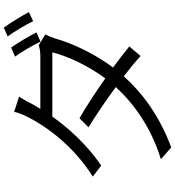

<svg xmlns="http://www.w3.org/2000/svg" viewBox="26 -910 947 1040"><g transform="rotate(-90 500.0 -389.5)"><path d="M763 -803 714 -782C741 -745 776 -684 795 -644L845 -666C824 -708 788 -768 763 -803ZM871 -843 823 -822C851 -784 884 -728 906 -684L955 -707C936 -744 897 -806 871 -843ZM497 -760 415 -787C410 -763 395 -729 386 -712C340 -620 235 -468 64 -361L124 -315C238 -394 326 -491 389 -580H737C716 -495 663 -384 596 -293C524 -344 448 -394 380 -433L331 -384C398 -343 476 -290 549 -236C458 -137 326 -43 158 8L222 64C394 0 518 -93 607 -193C649 -161 687 -130 717 -102L769 -163C736 -190 697 -220 655 -251C731 -354 787 -473 813 -568C818 -582 827 -605 834 -618L775 -654C760 -648 740 -645 713 -645H431L455 -686C464 -704 481 -736 497 -760Z"/></g></svg>

Font: Noto Sans CJK SC DemiLight
Style: Regular
Weight: 350
Designer: Ryoko NISHIZUKA 西塚涼子 (kana, bopomofo & ideographs); Paul D. Hunt (Latin, Greek & Cyrillic); Sandoll Communications 산돌커뮤니
Foundry: Adobe
Version: Version 2.004;hotconv 1.0.118;makeotfexe 2.5.65603